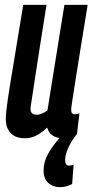

<svg xmlns="http://www.w3.org/2000/svg" viewBox="-20 -561 382 793"><path d="M229 212Q199 212 179.5 194.5Q160 177 160 143Q160 108 178.5 74.5Q197 41 226 9Q185 3 175 -34Q150 -11 128.5 -0.5Q107 10 82 10Q44 10 24 -11.5Q4 -33 4 -68Q4 -95 12 -149.5Q20 -204 36 -298.5Q52 -393 76 -541H172Q156 -440 145 -370Q134 -300 127 -253.5Q120 -207 115 -175Q110 -143 106 -116Q104 -87 132 -87Q140 -87 152 -91.5Q164 -96 176 -105L246 -541H342Q322 -417 309 -337.5Q296 -258 289 -212Q282 -166 278.5 -144.5Q275 -123 274.5 -116.5Q274 -110 274 -107Q274 -89 289 -89Q297 -89 308 -93L298 -8Q277 18 263 47.5Q249 77 249 100Q249 123 265 123Q271 123 276.5 121.5Q282 120 284 119L278 199Q268 204 255.5 208Q243 212 229 212Z"/></svg>

Font: Georama Extra Condensed SemiBold
Style: Italic
Weight: 600
Width: 2
Italic angle: -9°
Designer: Jean-Baptiste Levee
Foundry: Production Type
Version: Version 1.000